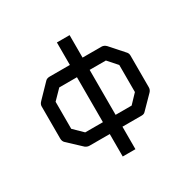

<svg xmlns="http://www.w3.org/2000/svg" viewBox="-128 -723 796 799"><g transform="rotate(-30 270.0 -323.0)"><path d="M64 -419 125 -482Q132 -489 145 -489H242V-597H303V-489H394Q406 -489 416 -479L472 -416Q480 -408 480 -397V-244Q480 -232 471 -223L413 -164Q407 -157 395.5 -157H392H303V-49H242V-157H145Q134.5 -157 125 -164L63 -222Q54 -230 54 -244V-399Q54 -409 64 -419ZM114 -386V-256L157 -214H242V-430H157ZM303 -214H380L420 -256V-386L381 -430H303Z"/></g></svg>

Font: ibm3270
Style: Regular
Weight: 400
Monospace: yes
Version: Version 2.0.3